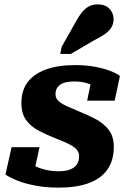

<svg xmlns="http://www.w3.org/2000/svg" viewBox="-20 -848 592 879"><path d="M249 11Q192 11 143.5 2Q95 -7 60 -21Q25 -35 5 -49L33 -174H161L132 -43Q112 -50 104.5 -62.5Q97 -75 97.5 -88Q98 -101 105 -111Q117 -100 138 -89Q159 -78 187.5 -71Q216 -64 249 -64Q279 -64 299.5 -71.5Q320 -79 331 -94Q342 -109 342 -133Q342 -150 332 -162Q322 -174 305 -183.5Q288 -193 267.5 -201Q247 -209 226 -218Q189 -233 155 -251Q121 -269 99.5 -298.5Q78 -328 78 -377Q78 -433 106 -471Q134 -509 189 -529.5Q244 -550 325 -550Q375 -550 416.5 -542Q458 -534 487 -522.5Q516 -511 529 -500L505 -387H379L400 -489Q413 -490 422.5 -480.5Q432 -471 436 -458.5Q440 -446 433 -435Q423 -446 407.5 -455Q392 -464 370 -469.5Q348 -475 319 -475Q275 -475 254.5 -459.5Q234 -444 234 -417Q234 -397 249.5 -384Q265 -371 290.5 -360Q316 -349 346 -336Q384 -321 419.5 -302Q455 -283 478 -253Q501 -223 501 -176Q501 -113 471.5 -71.5Q442 -30 386 -9.5Q330 11 249 11ZM328 -750Q341 -774 355 -791.5Q369 -809 386.5 -818.5Q404 -828 427 -828Q462 -828 481 -808Q500 -788 500 -761Q500 -738 489 -721Q478 -704 458 -690.5Q438 -677 412 -664L304 -601H256L262 -633Z"/></svg>

Font: Roboto Serif
Style: Bold Italic
Weight: 700
Italic angle: -10°
Designer: Greg Gazdowicz
Foundry: Commercial Type
Version: Version 1.008